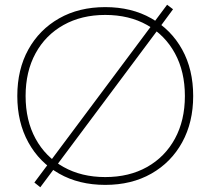

<svg xmlns="http://www.w3.org/2000/svg" viewBox="-20 -770 836 810"><path d="M150 20 125 0 184 -79 626 -671 685 -750 710 -731 651 -651 209 -59ZM424 10Q313 10 229.5 -37.5Q146 -85 99.5 -169.5Q53 -254 53 -365Q53 -477 99.5 -561Q146 -645 229.5 -692.5Q313 -740 424 -740Q535 -740 618.5 -692.5Q702 -645 748.5 -561Q795 -477 795 -365Q795 -254 748.5 -169.5Q702 -85 618.5 -37.5Q535 10 424 10ZM424 -23Q525 -23 600.5 -65.5Q676 -108 718 -185Q760 -262 760 -365Q760 -468 718 -545Q676 -622 600.5 -664.5Q525 -707 424 -707Q324 -707 248 -664.5Q172 -622 130 -545Q88 -468 88 -365Q88 -262 130 -185Q172 -108 248 -65.5Q324 -23 424 -23Z"/></svg>

Font: M PLUS 1 Thin ExtraLight
Style: Regular
Weight: 250
Version: Version 1.001